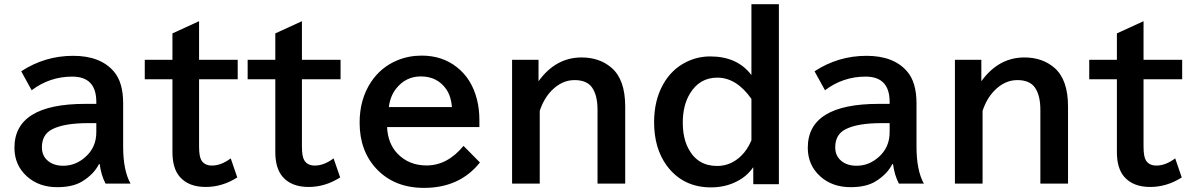

<svg xmlns="http://www.w3.org/2000/svg" viewBox="-20 -850 5691 915"><path d="M439 -355V-364.3Q439 -484.9 324.2 -484.9Q216.8 -484.9 130.9 -419.9L81.1 -510.3Q193.8 -584 328.6 -584Q458.5 -584 522.5 -509.3Q566.9 -458 566.9 -357.9V-151.9Q566.9 -37.6 602.1 24.9H482.9Q461.9 -15.6 455.1 -67.9H451.7Q426.8 -19 371.6 14.6Q326.7 42 252.9 42Q165.5 42 108.4 -9.3Q48.8 -63 48.8 -146Q48.8 -355 386.7 -355ZM439 -263.2H399.9Q285.6 -263.2 228.5 -233.9Q179.7 -209 179.7 -147.9Q179.7 -106.9 209 -83Q236.8 -60.1 281.2 -60.1Q340.3 -60.1 387.2 -102.1Q439 -147.9 439 -220.2Z M928.7 -749V-564.9H1112.8V-472.2H928.7V-151.4Q928.7 -104 939.9 -85.9Q955.1 -61 990.2 -61Q1033.7 -61 1079.6 -95.2L1110.8 -4.4Q1039.6 41 960.4 41Q878.4 41 836.4 -7.8Q801.8 -48.3 801.8 -125V-472.2H669.9V-564.9H801.8V-690.9Z M1418.9 -749V-564.9H1603V-472.2H1418.9V-151.4Q1418.9 -104 1430.2 -85.9Q1445.3 -61 1480.5 -61Q1523.9 -61 1569.8 -95.2L1601.1 -4.4Q1529.8 41 1450.7 41Q1368.7 41 1326.7 -7.8Q1292 -48.3 1292 -125V-472.2H1160.2V-564.9H1292V-690.9Z M2264.6 -244.6H1824.7Q1828.1 -167 1873.5 -118.7Q1928.2 -61.5 2012.7 -61.5Q2112.3 -61.5 2189 -154.8L2267.1 -75.7Q2170.9 45.4 2000.5 45.4Q1860.8 45.4 1775.4 -43.9Q1693.8 -129.9 1693.8 -265.6Q1693.8 -376 1747.1 -457.5Q1794.4 -529.8 1873.5 -562.5Q1927.7 -585 1989.3 -585Q2087.4 -585 2156.7 -530.3Q2228.5 -474.6 2253.4 -374.5Q2264.6 -329.1 2264.6 -278.8ZM2133.8 -339.8Q2129.9 -390.1 2107.4 -423.8Q2064.9 -485.8 1985.4 -485.8Q1914.1 -485.8 1868.2 -428.2Q1839.8 -392.6 1833 -339.8Z M2546.4 -564.9V-462.9Q2628.4 -576.2 2751.5 -576.2Q2837.9 -576.2 2895 -526.4Q2959.5 -470.2 2959.5 -342.8V24.9H2827.6V-326.2Q2827.6 -395.5 2801.8 -432.6Q2776.9 -468.3 2717.8 -468.3Q2657.2 -468.3 2607.9 -417.5Q2571.8 -380.4 2552.2 -321.8V24.9H2420.4V-564.9Z M3561 -830.1H3691.9V27.8H3569.8V-53.2Q3547.9 -21.5 3517.1 -0.5Q3452.6 43 3368.2 43Q3234.4 43 3157.7 -60.5Q3097.2 -143.1 3097.2 -267.6Q3097.2 -370.6 3139.6 -446.8Q3180.2 -520 3251 -554.7Q3304.2 -581.1 3364.7 -581.1Q3494.1 -581.1 3561 -492.2ZM3561 -378.9Q3489.7 -480 3398.4 -480Q3314 -480 3268.1 -404.3Q3233.9 -348.1 3233.9 -265.6Q3233.9 -192.9 3260.3 -142.6Q3303.7 -59.1 3397.5 -59.1Q3462.9 -59.1 3512.7 -107.9Q3541.5 -135.7 3561 -181.2Z M4219.7 -355V-364.3Q4219.7 -484.9 4105 -484.9Q3997.6 -484.9 3911.6 -419.9L3861.8 -510.3Q3974.6 -584 4109.4 -584Q4239.3 -584 4303.2 -509.3Q4347.7 -458 4347.7 -357.9V-151.9Q4347.7 -37.6 4382.8 24.9H4263.7Q4242.7 -15.6 4235.8 -67.9H4232.4Q4207.5 -19 4152.3 14.6Q4107.4 42 4033.7 42Q3946.3 42 3889.2 -9.3Q3829.6 -63 3829.6 -146Q3829.6 -355 4167.5 -355ZM4219.7 -263.2H4180.7Q4066.4 -263.2 4009.3 -233.9Q3960.4 -209 3960.4 -147.9Q3960.4 -106.9 3989.7 -83Q4017.6 -60.1 4062 -60.1Q4121.1 -60.1 4168 -102.1Q4219.7 -147.9 4219.7 -220.2Z M4656.7 -564.9V-462.9Q4738.8 -576.2 4861.8 -576.2Q4948.2 -576.2 5005.4 -526.4Q5069.8 -470.2 5069.8 -342.8V24.9H4938V-326.2Q4938 -395.5 4912.1 -432.6Q4887.2 -468.3 4828.1 -468.3Q4767.6 -468.3 4718.3 -417.5Q4682.1 -380.4 4662.6 -321.8V24.9H4530.8V-564.9Z M5429.7 -749V-564.9H5613.8V-472.2H5429.7V-151.4Q5429.7 -104 5440.9 -85.9Q5456.1 -61 5491.2 -61Q5534.7 -61 5580.6 -95.2L5611.8 -4.4Q5540.5 41 5461.4 41Q5379.4 41 5337.4 -7.8Q5302.7 -48.3 5302.7 -125V-472.2H5170.9V-564.9H5302.7V-690.9Z"/></svg>

Font: FORM UDPGothic
Style: Bold
Weight: 700
Foundry: Pronama LLC
Version: Version 1.051